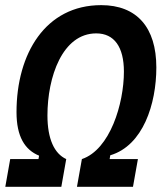

<svg xmlns="http://www.w3.org/2000/svg" viewBox="-20 -723 626 743"><path d="M0.5 0H217.3L236.3 -107.4C190.4 -128.4 163.6 -185.1 163.6 -276.4C163.6 -424.8 221.2 -593.8 352.5 -593.8C421.9 -593.8 459.5 -541.5 459.5 -445.8C459.5 -321.8 405.8 -144 296.9 -107.4L277.8 0H494.6L513.7 -107.4H404.3L406.7 -122.1C533.7 -159.7 585 -320.8 585 -461.9C585 -617.2 509.3 -703.1 371.6 -703.1C156.2 -703.1 43.9 -515.6 43.9 -289.1C43.9 -194.3 76.2 -143.1 131.3 -120.6L128.9 -107.4H19.5Z"/></svg>

Font: Cascadia Code SemiBold
Style: Italic
Weight: 600
Italic angle: -10°
Monospace: yes
Designer: Aaron Bell
Foundry: Saja Typeworks
Version: Version 2404.023